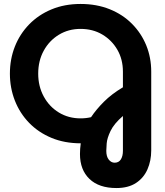

<svg xmlns="http://www.w3.org/2000/svg" viewBox="-20 -732 834 970"><path d="M568 218Q480 218 432 172Q384 126 384 46Q384 33 385 19.5Q386 6 388 -8Q306 -8 240 -35.5Q174 -63 127 -111.5Q80 -160 55 -224Q30 -288 30 -360Q30 -433 55 -496.5Q80 -560 127 -608.5Q174 -657 240 -684.5Q306 -712 387 -712Q468 -712 534 -685.5Q600 -659 647 -611.5Q694 -564 719 -502.5Q744 -441 744 -370V28Q744 80 725 123.5Q706 167 667 192.5Q628 218 568 218ZM387 -134Q415 -134 440 -140Q466 -179 505 -218Q544 -257 601 -291V-370Q601 -432 573 -480.5Q545 -529 497 -557.5Q449 -586 387 -586Q326 -586 277.5 -556.5Q229 -527 201 -476Q173 -425 173 -360Q173 -296 201 -244.5Q229 -193 277.5 -163.5Q326 -134 387 -134ZM559 90Q580 90 590.5 73.5Q601 57 601 30V-146Q556 -107 538.5 -70.5Q521 -34 519 -7.5Q517 19 517 30Q517 59 529.5 74.5Q542 90 559 90Z"/></svg>

Font: MuseoModerno SemiBold
Style: Regular
Weight: 600
Designer: Pablo Cosgaya, Héctor Gatti, Marcela Romero, and the Authors of The MuseoModerno Project.
Foundry: Omnibus-Type Team
Version: Version 1.001